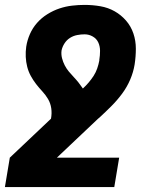

<svg xmlns="http://www.w3.org/2000/svg" viewBox="-35 -548 655 783"><path d="M-15 215 5 95 173 -64Q177 -86 174 -106.5Q171 -127 161 -144Q151 -161 137.5 -175.5Q124 -190 112 -205.5Q100 -221 90.5 -238.5Q81 -256 76 -275.5Q71 -295 70 -316Q69 -337 72 -358Q76 -384 87 -409Q98 -434 116 -454.5Q134 -475 158 -490Q182 -505 207.5 -513.5Q233 -522 259 -525Q285 -528 310 -528Q343 -528 374.5 -522.5Q406 -517 432.5 -502Q459 -487 479 -464Q499 -441 509 -411.5Q519 -382 519 -349.5Q519 -317 514 -285Q509 -254 496 -223.5Q483 -193 463 -166Q443 -139 419 -115Q395 -91 370 -68L365 -64L197 95H451L431 215ZM303 -187Q316 -199 327 -212Q338 -225 347 -239Q356 -253 361.5 -269Q367 -285 370 -301V-304Q373 -322 373 -340.5Q373 -359 366 -374.5Q359 -390 343.5 -399Q328 -408 310 -408Q295 -408 279.5 -405Q264 -402 250.5 -393.5Q237 -385 228 -371Q219 -357 216 -342Q214 -326 218 -310.5Q222 -295 229 -281.5Q236 -268 245.5 -256.5Q255 -245 265.5 -234Q276 -223 285.5 -211Q295 -199 303 -187Z"/></svg>

Font: Iosevka Heavy Extended Oblique
Style: Regular
Weight: 900
Width: 7
Italic angle: -9°
Monospace: yes
Designer: Belleve Invis
Foundry: Belleve Invis
Version: Version 32.5.0; ttfautohint (v1.8.4)